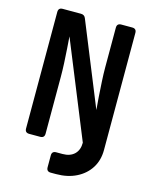

<svg xmlns="http://www.w3.org/2000/svg" viewBox="-132 -817 864 1083"><g transform="rotate(15 300.0 -275.0)"><path d="M271 180Q246 180 246 155V86Q246 61 271 61H308Q352 61 377 37Q402 13 402 -30L174 -590Q176 -561 179 -520Q182 -479 184 -436Q186 -393 186 -357V-25Q186 0 161 0H97Q72 0 72 -25V-705Q72 -730 97 -730H204Q225 -730 232 -710L428 -228Q425 -260 422 -303.5Q419 -347 416.5 -392Q414 -437 414 -472V-705Q414 -730 439 -730H503Q528 -730 528 -705V-21Q528 39 499.5 84Q471 129 420 154.5Q369 180 302 180Z"/></g></svg>

Font: Pitagon Sans Mono
Style: Bold
Weight: 700
Monospace: yes
Designer: Travis Tran
Foundry: Pitagon
Version: Version 1.001; ttfautohint (v1.8.4.7-5d5b);gftools[0.9.26]